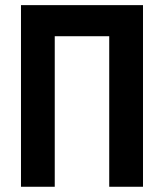

<svg xmlns="http://www.w3.org/2000/svg" viewBox="-20 -713 626 733"><path d="M397 0V-693.4H525.9V0ZM60.1 0V-693.4H189V0ZM80.6 -574.7V-693.4H499.5V-574.7Z"/></svg>

Font: Cascadia Mono
Style: Regular
Weight: 400
Monospace: yes
Designer: Aaron Bell
Foundry: Saja Typeworks
Version: Version 2404.023